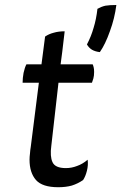

<svg xmlns="http://www.w3.org/2000/svg" viewBox="-20 -745 495 784"><path d="M87.9 -482.4Q81.1 -469.7 76.2 -447.3Q72.3 -425.8 72.3 -407.2Q94.7 -407.2 138.7 -407.2Q130.9 -341.8 105.5 -144.5Q103.5 -133.8 102.5 -119.1Q100.6 -104.5 100.6 -92.8Q100.6 -40 127 -9.8Q153.3 19.5 217.8 19.5Q249 19.5 273.4 12.7Q297.9 4.9 319.3 -9.8Q329.1 -24.4 335 -47.9Q340.8 -71.3 337.9 -92.8Q317.4 -75.2 294.9 -67.4Q272.5 -58.6 249 -58.6Q205.1 -58.6 194.3 -83Q183.6 -106.4 189.5 -149.4Q199.2 -235.4 218.8 -407.2Q252.9 -407.2 355.5 -407.2Q358.4 -414.1 361.3 -424.8Q364.3 -435.5 364.3 -451.2Q364.3 -463.9 362.3 -470.7Q360.4 -478.5 358.4 -482.4Q314.5 -482.4 227.5 -482.4Q232.4 -515.6 244.1 -617.2Q218.8 -617.2 199.2 -611.3Q179.7 -606.4 164.1 -595.7Q159.2 -557.6 149.4 -482.4Q133.8 -482.4 87.9 -482.4ZM455.1 -724.6Q427.7 -724.6 410.2 -721.7Q393.6 -717.8 377.9 -709Q373 -666 362.3 -631.8Q352.5 -596.7 335 -563.5Q342.8 -549.8 355.5 -542Q369.1 -534.2 387.7 -532.2Q410.2 -564.5 428.7 -617.2Q448.2 -669.9 455.1 -724.6Z"/></svg>

Font: cl
Style: Italic
Weight: 400
Designer: Mitja Miklavcic
Version: Version 7.504; 2011; Build 1022